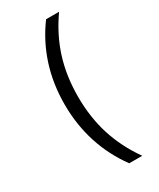

<svg xmlns="http://www.w3.org/2000/svg" viewBox="-221 -838 840 1016"><g transform="rotate(-30 199.5 -330.0)"><path d="M249.6 110Q180.3 15.7 144.6 -95.2Q109 -206 109 -330Q109 -455 144.6 -565.7Q180.3 -676.3 249.6 -770H329Q259 -671 225 -563.5Q191 -456 191 -330Q191 -204 225 -96.5Q259 11 329 110Z"/></g></svg>

Font: M PLUS 2 Thin
Style: Regular
Weight: 100
Designer: Coji Morishita
Foundry: UNDERFOREST DESIGN
Version: Version 1.001